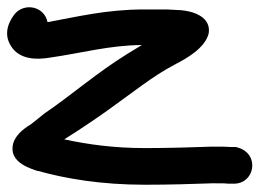

<svg xmlns="http://www.w3.org/2000/svg" viewBox="-23 -498 715 529"><path d="M8 -370C31 -334 77 -333 113 -339C204 -352 276 -373 368 -374L327 -349C243 -297 170 -233 99 -185C85 -174 73 -164 64 -157C53 -149 23 -134 13 -102V-101C0 -48 68 -32 80 -27H82C157 -6 255 11 377 11C442 11 509 9 563 7C585 7 599 7 604 8H618C651 10 672 -15 672 -42C672 -72 649 -88 630 -92L628 -93H610C600 -94 584 -94 562 -94H561C508 -92 439 -90 377 -90C290 -90 220 -100 154 -114C205 -146 261 -184 308 -219L367 -262C401 -286 424 -302 462 -322C489 -336 542 -365 552 -406C559 -451 511 -467 475 -470C461 -471 448 -471 436 -472H374C269 -472 186 -451 108 -437C99 -481 45 -491 18 -460C7 -446 -18 -409 8 -370Z"/></svg>

Font: Stray Cat
Style: ExBlkExt
Weight: 1000
Version: Version 1.0